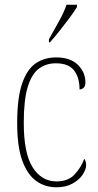

<svg xmlns="http://www.w3.org/2000/svg" viewBox="-20 -786 417 816"><path d="M220 10Q172 10 134.5 -16.5Q97 -43 75 -102.5Q53 -162 53 -263Q53 -370 74 -431Q95 -492 132 -517Q169 -542 219 -542Q279 -542 311 -510.5Q343 -479 343 -436Q343 -420 335.5 -413Q328 -406 318 -406Q318 -457 294.5 -487Q271 -517 217 -517Q176 -517 145.5 -494.5Q115 -472 98 -417Q81 -362 81 -264Q81 -134 119 -74.5Q157 -15 220 -15Q270 -15 297.5 -45Q325 -75 338 -111Q346 -102 346 -84Q346 -66 331.5 -44Q317 -22 288.5 -6Q260 10 220 10ZM188 -619Q210 -659 230.5 -695.5Q251 -732 263 -766H307V-756Q297 -739 277 -712Q257 -685 234.5 -656.5Q212 -628 192 -606H188Z"/></svg>

Font: Noto Serif Tamil Condensed Thin
Style: Regular
Weight: 100
Width: 3
Designer: Indian Type Foundry, Tom Grace, and the Monotype Design Team
Foundry: Monotype Imaging Inc.
Version: Version 2.004; ttfautohint (v1.8.4.7-5d5b)